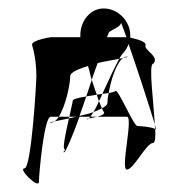

<svg xmlns="http://www.w3.org/2000/svg" viewBox="-20 -954 430 454"><path d="M38 -556C21 -556 72 -506 72 -524C72 -540 84 -678 100 -678H119C135 -703 146 -754 146 -774C146 -783 166 -791 188 -798C192 -787 193 -776 197 -765C201 -779 207 -793 211 -805C228 -809 248 -812 262 -815C265 -820 267 -824 269 -826C276 -833 281 -841 284 -850C305 -790 336 -694 346 -660C343 -715 331 -803 342 -803C359 -820 320 -835 324 -847C327 -856 301 -862 288 -865V-871C288 -904 259 -934 225 -934C194 -934 170 -905 170 -871V-866H100C100 -866 52 -859 56 -847C60 -835 66 -807 66 -774C66 -757 54 -556 38 -556ZM109 -667C98 -665 94 -664 100 -664C103 -664 106 -665 109 -667ZM109 -667C117 -669 130 -671 143 -674C143 -675 144 -677 144 -678H119C116 -673 112 -669 109 -667ZM132 -594C135 -594 151 -631 168 -678H194C196 -681 198 -684 201 -689C191 -685 180 -683 168 -680C173 -695 179 -710 184 -726C167 -723 152 -720 152 -716C152 -713 148 -697 144 -678H161C155 -677 149 -675 143 -674C136 -643 128 -606 132 -602C138 -597 124 -594 132 -594ZM184 -726C192 -727 201 -729 209 -730C205 -741 201 -752 197 -765C193 -752 188 -739 184 -726ZM190 -674C185 -673 183 -672 187 -672C188 -672 189 -673 190 -674ZM190 -674C195 -675 203 -676 210 -678H194ZM201 -689C209 -692 216 -695 221 -698C219 -702 217 -708 214 -715C210 -705 205 -696 201 -689ZM209 -730C211 -725 212 -719 214 -715C217 -720 219 -726 222 -732C218 -731 213 -731 209 -730ZM210 -678H280C296 -678 264 -553 280 -553C296 -553 326 -616 342 -616C347 -616 348 -630 347 -649C338 -654 312 -656 305 -656C296 -656 259 -745 253 -739C252 -737 246 -736 237 -734C235 -725 234 -717 234 -711C234 -706 229 -702 221 -698C223 -694 224 -691 225 -690C230 -685 221 -681 210 -678ZM222 -732C227 -733 232 -733 237 -734C242 -764 255 -805 271 -817C268 -816 265 -816 262 -815C252 -797 236 -763 222 -732ZM233 -866C236 -873 237 -877 238 -878C245 -884 266 -891 266 -900C266 -902 271 -888 279 -866ZM271 -817C281 -819 286 -820 280 -820C277 -820 274 -819 271 -817ZM346 -660C346 -656 347 -652 347 -649C348 -649 348 -648 349 -647C350 -646 348 -651 346 -660Z"/></svg>

Font: bitstorm
Style: cn
Weight: 400
Version: Version 0.2